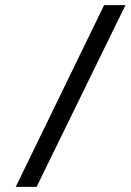

<svg xmlns="http://www.w3.org/2000/svg" viewBox="-20 -731 511 751"><path d="M41.5 0 387.2 -710.9H470.7L123 0Z"/></svg>

Font: Ride
Style: Italic
Weight: 400
Version: Version 3.000